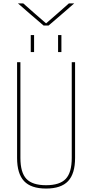

<svg xmlns="http://www.w3.org/2000/svg" viewBox="-20 -1095 540 1125"><path d="M419.9 -730.5V-169.9Q419.9 -77.1 378.9 -33.7Q337.9 9.8 250 9.8Q162.1 9.8 121.1 -33.7Q80.1 -77.1 80.1 -169.9V-730.5H99.6V-169.9Q99.6 -84 134.8 -46.9Q169.9 -9.8 250 -9.8Q330.1 -9.8 365.2 -46.9Q400.4 -84 400.4 -169.9V-730.5ZM320.3 -790V-889.6H339.8V-790ZM160.2 -790V-889.6H179.7V-790ZM415 -1075.2 339.8 -1009.8 264.6 -945.3H235.4L160.2 -1009.8L85 -1075.2H116.2L182.6 -1016.6L250 -958L317.4 -1016.6L383.8 -1075.2Z"/></svg>

Font: Mgen+ 1mn thin
Style: Regular
Weight: 100
Designer: [Source Han Sans]
Ryoko NISHIZUKA  (kana & ideographs); Paul D. Hunt (Latin, Greek & Cyrillic); Wenlong ZHANG  (bopomofo
Version: Version 1.059.20150602